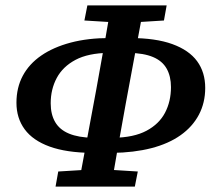

<svg xmlns="http://www.w3.org/2000/svg" viewBox="-20 -692 784 712"><path d="M321 -125Q226 -126 164 -148.5Q102 -171 71.5 -212.5Q41 -254 41 -311Q41 -367 64.5 -411Q88 -455 133 -486Q178 -517 242 -534Q306 -551 387 -551L383 -496Q307 -495 260 -470Q213 -445 190.5 -403Q168 -361 168 -309Q168 -268 184.5 -239.5Q201 -211 236 -196.5Q271 -182 325 -181ZM186 0 196 -56 326 -64H363L491 -56L480 0ZM270 0 337 -360Q351 -436 365 -516Q379 -596 392 -672H514L446 -306Q432 -230 418.5 -153Q405 -76 392 0ZM293 -616 304 -672H598L588 -616L460 -608H424ZM396 -125 400 -181Q476 -182 523 -207Q570 -232 592 -274Q614 -316 614 -369Q614 -409 598 -437.5Q582 -466 547.5 -480.5Q513 -495 458 -496L462 -551Q557 -551 619 -528.5Q681 -506 711 -465Q741 -424 741 -366Q741 -311 717.5 -266.5Q694 -222 649.5 -190.5Q605 -159 541 -142.5Q477 -126 396 -125Z"/></svg>

Font: Source Serif 4 SemiBold
Style: Italic
Weight: 600
Italic angle: -12°
Designer: Frank Grießhammer
Foundry: Adobe Systems Incorporated
Version: Version 4.004;hotconv 1.0.116;makeotfexe 2.5.65601